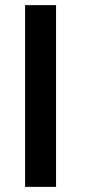

<svg xmlns="http://www.w3.org/2000/svg" viewBox="-20 -730 337 750"><path d="M78 0V-710H199V0Z"/></svg>

Font: Rising Sun SemiBold
Style: Regular
Weight: 600
Designer: Matt McInerney, Pablo Impallari, Rodrigo Fuenzalida (Raleway font), Stephen Hutchings (Greek), Cristiano Sobral (main ch
Foundry: The Rising Sun Project Authors
Version: Version 4.327; ttfautohint (v1.8.4.7-5d5b-dirty)